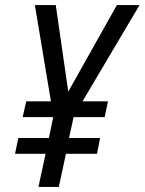

<svg xmlns="http://www.w3.org/2000/svg" viewBox="-20 -734 568 754"><path d="M159 -130H39L52 -192H172L189 -274H69L83 -336H180L117 -714H199L248 -374L439 -714H528L304 -336H404L391 -274H269L251 -192H373L361 -130H239L211 0H131Z"/></svg>

Font: Noto Sans UI Narrow
Style: Italic
Weight: 400
Width: 4
Italic angle: -12°
Designer: Monotype Design Team
Foundry: Monotype Imaging Inc.
Version: Version 1.001